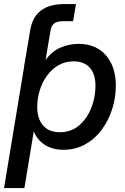

<svg xmlns="http://www.w3.org/2000/svg" viewBox="-39 -748 634 972"><path d="M83 -412.6 100.6 -515.6 113.8 -594.7Q135.3 -727.5 286.6 -727.5H345.7L331.1 -640.6H279.3Q250 -640.6 235.4 -629.4Q220.7 -618.2 216.8 -592.8L203.6 -515.6L191.9 -444.3Q222.2 -487.3 266.6 -506.6Q311 -525.9 358.4 -525.9Q446.8 -525.9 497.1 -468Q547.4 -410.2 547.4 -314.9Q547.4 -254.9 529.3 -197Q511.2 -139.2 476.8 -92.3Q442.4 -45.4 393.1 -17.6Q343.8 10.3 281.7 10.3Q229 10.3 190.2 -13.2Q151.4 -36.6 132.3 -82H131.8L84.5 204.1H-18.6L83.5 -412.6ZM263.2 -78.6Q321.8 -78.6 362.1 -113.5Q402.3 -148.4 423.3 -202.4Q444.3 -256.3 444.3 -313.5Q444.3 -374.5 414.8 -406Q385.3 -437.5 334.5 -437.5Q290.5 -437.5 256.1 -417.2Q221.7 -397 197.8 -363.3Q173.8 -329.6 161.6 -288.6Q149.4 -247.6 149.4 -206.5Q149.4 -147 179.2 -112.8Q209 -78.6 263.2 -78.6Z"/></svg>

Font: Inter Display Medium
Style: Italic
Weight: 500
Italic angle: -9.39999°
Designer: Rasmus Andersson
Foundry: rsms
Version: Version 4.000;git-a52131595